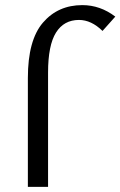

<svg xmlns="http://www.w3.org/2000/svg" viewBox="-20 -731 471 751"><path d="M89 -426Q89 -574 148 -642.5Q207 -711 302 -711Q372 -711 431 -666L381 -610Q337 -653 289 -653Q230 -653 199 -603.5Q168 -554 168 -447V0H89Z"/></svg>

Font: Ysabeau SC Medium
Style: Regular
Weight: 500
Designer: Christian Thalmann (Catharsis Fonts)
Version: Version 0.003